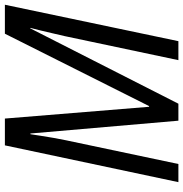

<svg xmlns="http://www.w3.org/2000/svg" viewBox="-2 -752 754 790"><g transform="rotate(-90 375.0 -357.0)"><path d="M20.5 0 171.9 -713.9H282.2L330.6 -120.6H333.5L631.3 -713.9H750.5L600.6 0H522.5L621.6 -468.8Q627.9 -496.1 633.8 -521.2Q639.6 -546.4 645 -568.6Q650.4 -590.8 655.3 -609.4H653.3L343.3 0H273.4L220.7 -608.9H217.8Q214.8 -588.4 210.9 -564Q207 -539.6 202.6 -513.7Q198.2 -487.8 192.9 -462.9L95.2 0Z"/></g></svg>

Font: Open Sans SemiCondensed
Style: Italic
Weight: 400
Width: 4
Italic angle: -12°
Designer: Monotype Design Team
Foundry: Monotype Imaging Inc.
Version: Version 3.000